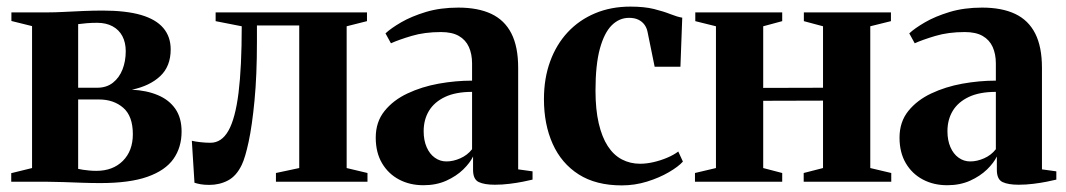

<svg xmlns="http://www.w3.org/2000/svg" viewBox="-20 -550 3227 581"><path d="M283.5 4Q257.5 4 228.5 3Q199.5 2 172.2 1Q145 0 123.5 0H14V-26L77 -41.5V-471L14.5 -486.5V-512.5H124Q146 -512.5 174.5 -514Q203 -515.5 233.5 -516.8Q264 -518 290.5 -518Q361 -518 406.5 -504.8Q452 -491.5 474.2 -465.2Q496.5 -439 496.5 -400.5Q496.5 -349.5 465 -319.8Q433.5 -290 379 -278.5Q423.5 -276.5 457.5 -262.2Q491.5 -248 510.5 -220.8Q529.5 -193.5 529.5 -152Q529.5 -104 504.8 -69Q480 -34 426 -15Q372 4 283.5 4ZM271.5 -33Q321.5 -33 351.8 -63.2Q382 -93.5 382 -144Q382 -198.5 353 -223.8Q324 -249 279.5 -249H216.5V-39Q223 -37.5 231.5 -36.2Q240 -35 250.2 -34Q260.5 -33 271.5 -33ZM216.5 -284.5H274Q302.5 -284.5 321.8 -299.8Q341 -315 350.8 -340Q360.5 -365 360.5 -395Q360.5 -421.5 350.2 -440.8Q340 -460 320.5 -470.5Q301 -481 274 -481Q257 -481 242.8 -479.8Q228.5 -478.5 216.5 -477Z M613.5 9.5Q597.5 9.5 586.8 7.5Q576 5.5 568.5 3L560.5 -124Q571 -121.5 586.2 -119.8Q601.5 -118 617 -118Q650.5 -118 671.2 -154.5Q692 -191 701.8 -269Q711.5 -347 711.5 -470.5L632.5 -486V-512.5H1090.5V-486L1029 -470.5V-41.5L1092 -26.5V0H815V-26.5L885.5 -41.5V-473H757.5V-424Q757.5 -322 750.2 -246.2Q743 -170.5 732.5 -121.5Q722 -72.5 711.5 -51Q695.5 -17.5 670 -4Q644.5 9.5 613.5 9.5Z M1261.5 10.5Q1220 10.5 1187.5 -6.8Q1155 -24 1136 -56.2Q1117 -88.5 1117 -133.5Q1117 -181 1143.5 -214Q1170 -247 1213 -267.2Q1256 -287.5 1307.2 -296.8Q1358.5 -306 1408.5 -306V-358Q1408.5 -386.5 1398.8 -408Q1389 -429.5 1368.5 -441.2Q1348 -453 1314.5 -453Q1264.5 -453 1225.2 -441.2Q1186 -429.5 1163 -419L1146.5 -449Q1163 -464.5 1194 -482.5Q1225 -500.5 1268.8 -513.8Q1312.5 -527 1367 -527Q1426.5 -527 1466.8 -508Q1507 -489 1527.5 -448.8Q1548 -408.5 1548 -345V-37.5L1591.5 -31.5V-6.5Q1581 -4 1562.5 -0.2Q1544 3.5 1522 6.2Q1500 9 1477.5 9Q1445.5 9 1428.5 0.8Q1411.5 -7.5 1411.5 -36V-76.5Q1402.5 -57.5 1381.8 -37.2Q1361 -17 1330.5 -3.2Q1300 10.5 1261.5 10.5ZM1331 -61.5Q1351.5 -61.5 1373 -71Q1394.5 -80.5 1408.5 -98.5V-272Q1359.5 -272 1327 -256.8Q1294.5 -241.5 1278.2 -214.8Q1262 -188 1262 -153Q1262 -125.5 1271 -104.8Q1280 -84 1295.8 -72.8Q1311.5 -61.5 1331 -61.5Z M1861.5 11Q1783.5 11 1731.2 -22.2Q1679 -55.5 1652.5 -114.5Q1626 -173.5 1626 -250Q1626 -313 1644.8 -364.2Q1663.5 -415.5 1698 -452.5Q1732.5 -489.5 1780.8 -509.8Q1829 -530 1887.5 -530Q1929.5 -530 1958.8 -522.8Q1988 -515.5 2008.8 -507.2Q2029.5 -499 2044.5 -496.5L2039 -348H1961L1939.5 -453.5Q1937 -466 1930 -475.5Q1923 -485 1911.5 -490.5Q1900 -496 1883.5 -496Q1854 -496 1831.2 -473.5Q1808.5 -451 1795.2 -402.5Q1782 -354 1782 -276Q1782 -218.5 1791.8 -176.8Q1801.5 -135 1819.2 -107.8Q1837 -80.5 1862 -67.5Q1887 -54.5 1917 -54.5Q1936.5 -54.5 1958 -59.5Q1979.5 -64.5 1999 -72.8Q2018.5 -81 2032.5 -91.5L2046.5 -61Q2032.5 -45.5 2003.8 -28.8Q1975 -12 1938 -0.5Q1901 11 1861.5 11Z M2083 0V-26.5L2146.5 -41.5V-470.5L2084 -486V-512.5H2347V-486L2289.5 -470.5V-284L2470.5 -284.5V-470.5L2412.5 -486V-512.5H2676V-486L2613.5 -470.5V-41.5L2677 -26.5V0H2412V-26.5L2470.5 -41.5V-245.5L2289.5 -245V-41.5L2347 -26.5V0Z M2846.5 10.5Q2805 10.5 2772.5 -6.8Q2740 -24 2721 -56.2Q2702 -88.5 2702 -133.5Q2702 -181 2728.5 -214Q2755 -247 2798 -267.2Q2841 -287.5 2892.2 -296.8Q2943.5 -306 2993.5 -306V-358Q2993.5 -386.5 2983.8 -408Q2974 -429.5 2953.5 -441.2Q2933 -453 2899.5 -453Q2849.5 -453 2810.2 -441.2Q2771 -429.5 2748 -419L2731.5 -449Q2748 -464.5 2779 -482.5Q2810 -500.5 2853.8 -513.8Q2897.5 -527 2952 -527Q3011.5 -527 3051.8 -508Q3092 -489 3112.5 -448.8Q3133 -408.5 3133 -345V-37.5L3176.5 -31.5V-6.5Q3166 -4 3147.5 -0.2Q3129 3.5 3107 6.2Q3085 9 3062.5 9Q3030.5 9 3013.5 0.8Q2996.5 -7.5 2996.5 -36V-76.5Q2987.5 -57.5 2966.8 -37.2Q2946 -17 2915.5 -3.2Q2885 10.5 2846.5 10.5ZM2916 -61.5Q2936.5 -61.5 2958 -71Q2979.5 -80.5 2993.5 -98.5V-272Q2944.5 -272 2912 -256.8Q2879.5 -241.5 2863.2 -214.8Q2847 -188 2847 -153Q2847 -125.5 2856 -104.8Q2865 -84 2880.8 -72.8Q2896.5 -61.5 2916 -61.5Z"/></svg>

Font: Merriweather 120pt
Style: Bold
Weight: 700
Designer: Eben Sorkin
Foundry: Eben Sorkin
Version: Version 2.100